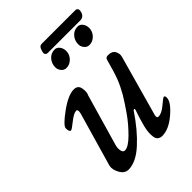

<svg xmlns="http://www.w3.org/2000/svg" viewBox="-205 -781 892 892"><g transform="rotate(-45 241.0 -335.5)"><path d="M233 -685H456Q461 -685 465 -681Q469 -677 469 -673Q469 -656 460.5 -645.5Q452 -635 438 -635H223Q218 -635 213.5 -638.5Q209 -642 209 -647Q209 -658 215 -671.5Q221 -685 233 -685ZM257 -624Q272 -624 281.5 -611Q291 -598 291 -581Q291 -558 274.5 -541Q258 -524 236 -524Q221 -524 211 -536Q201 -548 201 -563Q201 -588 217 -606Q233 -624 257 -624ZM408 -624Q423 -624 432.5 -611Q442 -598 442 -581Q442 -558 425.5 -541Q409 -524 387 -524Q372 -524 362 -536Q352 -548 352 -563Q352 -588 368 -606Q384 -624 408 -624ZM317 -164Q265 -86 210 -36Q155 14 106 14Q81 14 66 -13Q51 -40 56 -62L129 -315Q141 -352 127 -352Q111 -352 81 -328Q51 -304 46 -304Q35 -304 35 -328Q35 -345 93.5 -387.5Q152 -430 189 -430Q216 -430 220.5 -404Q225 -378 217 -363L144 -110Q139 -94 142 -77.5Q145 -61 157 -61Q180 -61 217.5 -98.5Q255 -136 282.5 -175Q310 -214 333 -252Q353 -287 365.5 -319Q378 -351 396 -418Q399 -430 414 -430Q441 -430 450 -413.5Q459 -397 455 -380L371 -79Q367 -62 379 -62Q400 -62 428 -86Q456 -110 461 -110Q468 -110 468 -97Q468 -69 419.5 -27.5Q371 14 328 14Q314 14 305.5 7Q297 0 295 -13.5Q293 -27 294 -43Q295 -59 300.5 -80Q306 -101 311.5 -119Q317 -137 325 -160Q327 -166 323 -166.5Q319 -167 317 -164Z"/></g></svg>

Font: EB Garamond 08
Style: Italic
Weight: 400
Italic angle: -14°
Version: Version 0.016